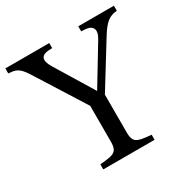

<svg xmlns="http://www.w3.org/2000/svg" viewBox="-161 -842 966 985"><g transform="rotate(-30 322.0 -350.0)"><path d="M174 0V-30L205 -33Q235 -36 251 -43Q267 -50 273 -64.5Q279 -79 279 -102V-316L105 -592Q85 -625 70.5 -641Q56 -657 40 -663Q24 -669 -2 -670V-700H258V-670L237 -669Q203 -667 195 -648Q187 -629 209 -592L367 -333H329L484 -589Q506 -625 496.5 -646Q487 -667 451 -669L430 -670V-700H641V-670Q608 -668 585 -650.5Q562 -633 536 -592L373 -328V-102Q373 -79 379 -64.5Q385 -50 401.5 -43Q418 -36 447 -33L478 -30V0Z"/></g></svg>

Font: Hedvig Letters Serif 24pt 24pt
Style: Regular
Weight: 400
Version: Version 1.000